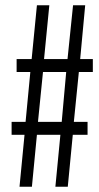

<svg xmlns="http://www.w3.org/2000/svg" viewBox="-20 -708 377 728"><path d="M54 0 73 -197H24V-246H77L95 -435H43V-484H100L120 -688H167L147 -484H236L257 -688H303L284 -484H332V-435H279L260 -246H312V-197H256L237 0H190L209 -197H120L101 0ZM124 -246H214L231 -435H143Z"/></svg>

Font: Saira Ultra Condensed
Style: Regular
Weight: 400
Width: 1
Designer: Hector Gatti with collaboration of the Omnibus-Type team
Foundry: Omnibus-Type
Version: Version 1.001; ttfautohint (v1.8)